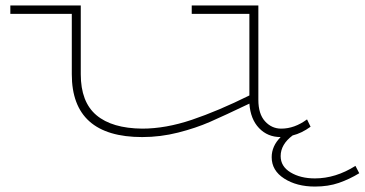

<svg xmlns="http://www.w3.org/2000/svg" viewBox="-20 -491 1341 706"><path d="M1301 146Q1265 168 1226 181.5Q1187 195 1138 195Q1071 195 1025 165.5Q979 136 979 87Q979 46 1012 13Q964 13 932.5 -20Q901 -53 897 -110Q805 -66 752.5 -43Q700 -20 635 -3.5Q570 13 503 13Q244 13 244 -218V-440H18V-471H277V-218Q277 -116 334.5 -67.5Q392 -19 503 -18Q589 -18 685.5 -50.5Q782 -83 897 -140V-440H685V-471H930V-124Q930 -72 954.5 -45Q979 -18 1014 -18Q1063 -18 1109 -52L1122 -25Q1089 -1 1056 7Q1012 40 1012 83Q1012 121 1048.5 143Q1085 165 1138 165Q1214 165 1287 119Z"/></svg>

Font: BioRhyme Expanded ExtraLight
Style: Regular
Weight: 275
Width: 7
Designer: Aoife Mooney
Foundry: Aoife Mooney Type
Version: Version 1.001